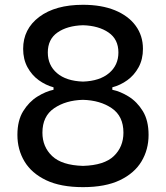

<svg xmlns="http://www.w3.org/2000/svg" viewBox="-20 -770 692 802"><path d="M326.7 11.7Q233.4 11.7 172.6 -17.3Q111.8 -46.4 82.3 -95.7Q52.7 -145 52.7 -206.5Q52.7 -266.6 76.9 -305.7Q101.1 -344.7 136 -366.5Q170.9 -388.2 203.6 -395V-405.3Q170.9 -414.1 141.8 -435.1Q112.8 -456.1 94.7 -489.3Q76.7 -522.5 76.7 -565.9Q76.7 -648.9 144 -699.5Q211.4 -750 326.7 -750Q403.8 -750 460 -727.1Q516.1 -704.1 546.6 -662.6Q577.1 -621.1 577.1 -565.9Q577.1 -522.5 559.1 -489.3Q541 -456.1 512 -435.1Q482.9 -414.1 449.2 -405.3V-395Q482.9 -388.2 517.8 -366.5Q552.7 -344.7 576.7 -305.7Q600.6 -266.6 600.6 -206.5Q600.6 -145 571 -95.7Q541.5 -46.4 480.7 -17.3Q419.9 11.7 326.7 11.7ZM326.7 -429.2Q396.5 -431.6 435.5 -464.6Q474.6 -497.6 474.6 -550.8Q474.6 -606 433.3 -634.3Q392.1 -662.6 326.7 -664.6Q260.7 -662.6 220.2 -634.3Q179.7 -606 179.7 -550.8Q179.7 -497.6 218 -464.6Q256.3 -431.6 326.7 -429.2ZM326.7 -77.1Q415.5 -79.6 455.6 -118.2Q495.6 -156.7 495.6 -215.8Q495.6 -284.7 447 -317.9Q398.4 -351.1 326.2 -353Q254.9 -351.1 206.1 -317.9Q157.2 -284.7 157.2 -215.8Q157.2 -156.7 197.8 -118.2Q238.3 -79.6 326.7 -77.1Z"/></svg>

Font: Pinar Medium
Style: Regular
Weight: 500
Designer: Amin Abedi
Version: Version 3.000